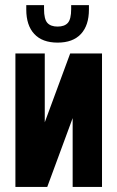

<svg xmlns="http://www.w3.org/2000/svg" viewBox="-20 -740 465 760"><path d="M41 -528.3H157.2V-255.9L257.8 -528.3H383.8V0H267.6V-272.5L167 0H41ZM208 -571.3Q147.5 -571.3 115.7 -605.5Q84 -639.6 84 -702.1V-719.7H154.3V-704.1Q154.3 -664.1 167.5 -649.4Q180.7 -634.8 208 -634.8Q235.4 -634.8 248.5 -649.4Q261.7 -664.1 261.7 -704.1V-719.7H332V-702.1Q332 -639.6 300.3 -605.5Q268.6 -571.3 208 -571.3Z"/></svg>

Font: Dinish Condensed
Style: Bold
Weight: 700
Width: 3
Designer: Bert Driehuis
Foundry: Playbeing
Version: Version 3.006; git-39231f3c-release